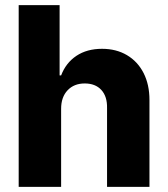

<svg xmlns="http://www.w3.org/2000/svg" viewBox="-20 -727 652 747"><path d="M217.8 0H52.7V-707H211.9V-433.6H217.8Q236.3 -482.4 277.3 -509.8Q318.4 -537.1 377 -537.1Q432.1 -537.1 473.9 -512.5Q515.6 -487.8 538.6 -442.9Q561.5 -397.9 561.5 -337.9V0H396.5V-306.6Q397.5 -351.6 374.3 -377Q351.1 -402.3 309.6 -402.3Q268.1 -402.3 242.9 -375.7Q217.8 -349.1 217.8 -303.7Z"/></svg>

Font: Pretendard JP ExtraBold
Style: Regular
Weight: 800
Designer: Base glyphs from Inter by Rasmus Andersson; Hangeul glyphs from Noto Sans CJK(Source Han Sans) by Jang Soo-young and Kan
Foundry: Kil Hyung-jin
Version: Version 1.309